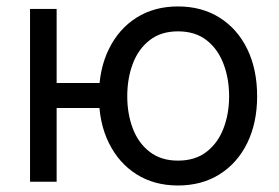

<svg xmlns="http://www.w3.org/2000/svg" viewBox="-20 -567 870 599"><path d="M73.7 0V-539.1H156.7V0ZM137.2 -230V-308.1H333V-230ZM535.2 11.7Q461.4 11.7 406 -23.2Q350.6 -58.1 319.6 -121.1Q288.6 -184.1 288.6 -266.6Q288.6 -350.6 319.6 -413.8Q350.6 -477.1 406 -512Q461.4 -546.9 535.2 -546.9Q609.4 -546.9 665 -512Q720.7 -477.1 751.5 -413.8Q782.2 -350.6 782.2 -266.6Q782.2 -184.1 751.5 -121.1Q720.7 -58.1 665 -23.2Q609.4 11.7 535.2 11.7ZM535.2 -65.9Q588.9 -65.9 624.3 -93.3Q659.7 -120.6 677.2 -166.3Q694.8 -211.9 694.8 -266.6Q694.8 -321.8 677.2 -367.9Q659.7 -414.1 624.3 -441.7Q588.9 -469.2 535.2 -469.2Q482.4 -469.2 447 -441.7Q411.6 -414.1 394.3 -368.2Q377 -322.3 377 -266.6Q377 -211.9 394.3 -166.3Q411.6 -120.6 447 -93.3Q482.4 -65.9 535.2 -65.9Z"/></svg>

Font: Inter 18pt
Style: Regular
Weight: 400
Designer: Rasmus Andersson
Foundry: rsms
Version: Version 4.001;git-66647c0bb